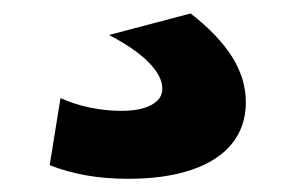

<svg xmlns="http://www.w3.org/2000/svg" viewBox="-20 -53 448 291"><path d="M173.7 218Q107.3 218 55.3 197.3L71.7 95.7Q93.3 105.4 117.2 110.2Q141 115 163.7 115Q184 115 197.7 110.9Q211.3 106.7 218.7 99.4Q226 92 226 81Q226 62.7 205.5 41.7Q185 20.7 145.3 0L268.9 -32.6Q310.9 0 331.8 33.2Q352.6 66.4 352.6 102Q352.6 138.7 331.6 164.7Q310.6 190.7 270.6 204.3Q230.7 218 173.7 218Z"/></svg>

Font: M PLUS 1 Thin
Style: Regular
Weight: 100
Designer: Coji Morishita
Foundry: UNDERFOREST DESIGN
Version: Version 1.001